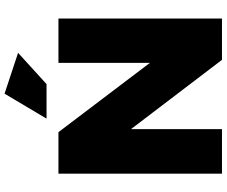

<svg xmlns="http://www.w3.org/2000/svg" viewBox="-94 -878 972 823"><g transform="rotate(-90 391.5 -466.0)"><path d="M577 -874 443 -752H295L402 -932ZM724 0H547L250 -390V0H59V-701H237L534 -309V-701H724Z"/></g></svg>

Font: Montserrat Extra Bold
Style: Regular
Weight: 800
Designer: Julieta Ulanovsky
Foundry: Julieta Ulanovsky
Version: Version 3.001;PS 003.001;hotconv 1.0.70;makeotf.lib2.5.58329